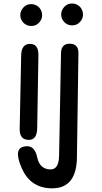

<svg xmlns="http://www.w3.org/2000/svg" viewBox="-20 -756 570 1071"><path d="M380.4 -736.3Q381.3 -736.3 382.3 -736.3Q398.9 -736.3 413.1 -728Q428.2 -719.2 436 -703.6Q442.9 -690.4 442.9 -675.3Q442.9 -672.9 442.9 -670.4Q441.4 -652.8 430.7 -638.7Q420.9 -626 409.2 -620.6Q397 -614.3 381.8 -614.7Q380.4 -614.7 378.9 -614.7Q363.8 -615.2 351.1 -623Q337.9 -630.9 329.6 -644.5Q321.3 -658.7 321.3 -675.3Q321.3 -690.9 329.1 -704.6Q337.4 -718.8 350.1 -727.5Q363.8 -736.3 380.4 -736.3ZM368.2 -512.2Q418.5 -512.2 417.5 -458.5L409.2 112.8Q409.2 114.7 409.2 116.2Q409.2 294.4 271 294.4Q266.1 294.4 261.2 294.4Q147.9 289.6 101.1 181.6Q80.1 133.8 80.1 104.5Q80.1 70.8 108.4 63Q120.6 59.6 130.9 59.6Q174.8 59.6 187.5 121.6Q201.7 189 262.7 189Q308.1 189 309.6 112.8L320.3 -458.5Q321.3 -512.2 368.2 -512.2ZM152.3 -732.9Q153.3 -732.9 154.3 -732.9Q170.9 -732.9 185.1 -724.6Q200.2 -715.8 208 -700.2Q214.8 -687 214.8 -671.9Q214.8 -669.4 214.8 -667Q213.4 -649.4 202.6 -635.3Q192.9 -622.6 181.2 -617.2Q168.9 -610.8 153.8 -611.3Q152.3 -611.3 150.9 -611.3Q135.7 -611.8 123 -619.6Q109.9 -627.4 101.6 -641.1Q93.3 -655.3 93.3 -671.9Q93.3 -687.5 101.1 -701.2Q109.4 -715.3 122.1 -724.1Q135.7 -732.9 152.3 -732.9ZM148.9 -511.2Q195.3 -510.3 194.3 -447.8L187.5 -41.5Q186.5 24.4 140.6 24.4Q88.4 23.9 89.8 -37.6L98.1 -447.3Q99.6 -512.2 148.9 -511.2Z"/></svg>

Font: Comic Relief LRS
Style: Regular
Weight: 400
Designer: Jeff Davis
Foundry: Loudifier
Version: Version 1.0